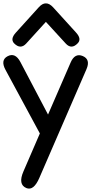

<svg xmlns="http://www.w3.org/2000/svg" viewBox="-21 -834 562 1136"><path d="M250.5 -814Q271.5 -814.5 293.5 -790.5L429.2 -641.1Q463.4 -603.5 439 -578.1Q401.9 -539.1 367.7 -576.7L250.5 -704.6L134.3 -576.7Q100.1 -539.1 62 -578.1Q38.6 -603.5 72.8 -641.1L208 -790.5Q229.5 -814.5 250.5 -814ZM468.8 -502.4Q515.6 -482.4 490.7 -424.8L211.9 218.3Q178.2 296.4 135.3 278.8Q84 257.8 117.7 180.2L214.8 -44.4L11.7 -420.4Q-19.5 -478 23.4 -501Q68.8 -525.4 99.6 -467.3L263.2 -156.2L397 -464.4Q421.9 -522 468.8 -502.4Z"/></svg>

Font: Comic Relief LRS
Style: Regular
Weight: 400
Designer: Jeff Davis
Foundry: Loudifier
Version: Version 1.0